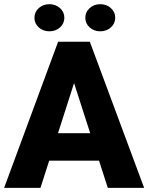

<svg xmlns="http://www.w3.org/2000/svg" viewBox="-20 -914 721 934"><path d="M176.8 0H0L262.7 -710.9H374.5L356.9 -561.5ZM323.7 -561.5 304.2 -710.9H417L681.2 0H504.4ZM500.5 -132.3H128.4V-266.1H500.5ZM467.8 -761.7Q437 -761.7 416 -780.8Q395 -799.8 395 -827.6Q395 -855.5 416 -874.5Q437 -893.6 467.8 -893.6Q498.5 -893.6 519.5 -874.5Q540.5 -855.5 540.5 -827.6Q540.5 -799.8 519.5 -780.8Q498.5 -761.7 467.8 -761.7ZM220.2 -761.7Q189.5 -761.7 168.5 -780.8Q147.5 -799.8 147.5 -827.6Q147.5 -855.5 168.5 -874.5Q189.5 -893.6 220.2 -893.6Q251 -893.6 272 -874.5Q293 -855.5 293 -827.6Q293 -799.8 272 -780.8Q251 -761.7 220.2 -761.7Z"/></svg>

Font: Heebo ExtraBold
Style: Regular
Weight: 800
Designer: Oded Ezer
Foundry: Ezer Type House
Version: Version 3.100